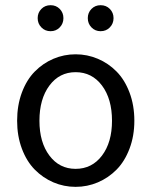

<svg xmlns="http://www.w3.org/2000/svg" viewBox="-20 -707 582 739"><path d="M45.9 -242.2Q45.9 -301.8 64.2 -350.8Q82.5 -399.9 113.8 -431.6Q145 -463.4 185.5 -480.7Q226.1 -498 271 -498Q315.9 -498 356.7 -480.7Q397.5 -463.4 428.7 -431.6Q460 -399.9 478.5 -350.8Q497.1 -301.8 497.1 -242.2Q497.1 -183.6 478.5 -134.8Q460 -85.9 428.7 -54.2Q397.5 -22.5 356.7 -5.1Q315.9 12.2 271 12.2Q226.1 12.2 185.5 -5.1Q145 -22.5 113.8 -54.2Q82.5 -85.9 64.2 -134.8Q45.9 -183.6 45.9 -242.2ZM271 -57.1Q334 -57.1 372.6 -108.2Q411.1 -159.2 411.1 -242.2Q411.1 -326.2 372.6 -377.7Q334 -429.2 271 -429.2Q208.5 -429.2 170.2 -377.7Q131.8 -326.2 131.8 -242.2Q131.8 -159.2 170.2 -108.2Q208.5 -57.1 271 -57.1ZM174.8 -586.9Q153.3 -586.9 139.2 -601.6Q125 -616.2 125 -637.2Q125 -658.2 139.2 -672.6Q153.3 -687 174.8 -687Q195.8 -687 210 -672.6Q224.1 -658.2 224.1 -637.2Q224.1 -616.2 210 -601.6Q195.8 -586.9 174.8 -586.9ZM367.2 -586.9Q346.2 -586.9 332 -601.6Q317.9 -616.2 317.9 -637.2Q317.9 -658.2 332 -672.6Q346.2 -687 367.2 -687Q388.7 -687 402.8 -672.6Q417 -658.2 417 -637.2Q417 -616.2 402.8 -601.6Q388.7 -586.9 367.2 -586.9Z"/></svg>

Font: Source Sans Pro
Style: Regular
Weight: 400
Designer: Paul D. Hunt
Foundry: Adobe Systems Incorporated
Version: Version 3.006;hotconv 1.0.111;makeotfexe 2.5.65597